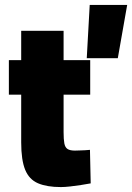

<svg xmlns="http://www.w3.org/2000/svg" viewBox="-20 -747 536 779"><path d="M332 -511 344 -727H496L458 -511ZM227 12Q170 12 134 -3.5Q98 -19 82 -58.5Q66 -98 66 -169V-363H16V-503H66V-622H238V-503H346V-363H238V-211Q238 -182 241 -165.5Q244 -149 254 -142.5Q264 -136 284 -136Q289 -136 301 -136.5Q313 -137 326 -137.5Q339 -138 345 -139L348 -3Q332 0 309.5 3.5Q287 7 265 9.5Q243 12 227 12Z"/></svg>

Font: Cairo Play Black
Style: Regular
Weight: 900
Version: Version 3.119